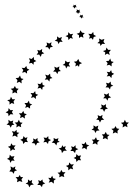

<svg xmlns="http://www.w3.org/2000/svg" viewBox="-20 -693 573 824"><path d="M533 -167 525 -159 527 -147 517 -152 506 -146 508 -158 499 -166 511 -168 516 -179 521 -168ZM492 -140 484 -131 485 -120 475 -125 464 -120 467 -132 458 -140 470 -142 476 -152 481 -142ZM450 -114 441 -106 443 -94 432 -100 421 -96 424 -107 417 -116 428 -117 434 -127 439 -116ZM407 -90 398 -83V-71L389 -78L377 -74L381 -85L374 -94H385L392 -104L396 -93ZM363 -69 353 -63 352 -51 343 -58 331 -55 336 -66 330 -76 341 -75 348 -84 351 -73ZM316 -53 305 -48 302 -36 294 -45H282L289 -54L285 -65L296 -62L304 -70L305 -58ZM267 -46H254L246 -36L243 -48L232 -56L243 -59L248 -70L252 -62L262 -66L259 -55ZM222 -69 214 -79 202 -81 211 -90 210 -101 220 -96 231 -100 228 -90 236 -84 225 -81ZM199 -92 188 -86 186 -75 178 -84 166 -82 172 -92 167 -103 179 -101 187 -109 188 -97ZM150 -82 139 -79 134 -68 128 -78 116 -79 124 -88 122 -99 132 -94 141 -101V-89ZM100 -83 88 -84 80 -75 77 -87 67 -93 78 -98 81 -109 88 -101 98 -104 94 -93ZM55 -104 44 -111 33 -107 37 -119 31 -130 43 -128 51 -136 52 -125 63 -123 54 -116ZM26 -145 20 -156 8 -158 17 -166 16 -179 26 -172 37 -176 34 -165 42 -158 31 -156ZM17 -194 15 -206 4 -211 15 -217 17 -229 25 -220 36 -221 31 -212 37 -202 25 -203ZM21 -244V-256L11 -263L23 -266L27 -278L33 -267H45L38 -258L41 -247L30 -251ZM33 -292 35 -304 26 -312 38 -314 44 -324 49 -314 60 -312 52 -303 54 -292 44 -297ZM52 -337 55 -349 47 -358 59 -359 66 -369 70 -357 81 -354 72 -347 73 -335 63 -342ZM75 -381 80 -392 73 -402 85 -401 93 -410 96 -399 106 -394 96 -388V-377L87 -384ZM104 -421 109 -432 104 -443 116 -440 125 -449 126 -437 136 -431 125 -426 124 -415 116 -423ZM137 -458 144 -468 140 -479 151 -476 161 -483 160 -471 170 -464 159 -461 155 -449 148 -459ZM174 -491 182 -500 180 -511 191 -506 201 -512 199 -500 207 -492 196 -490 192 -480 186 -490ZM215 -518 225 -525V-537L234 -530L246 -534L242 -523L249 -513L237 -514L231 -504L227 -515ZM261 -538 272 -543 273 -555 282 -546 294 -548 288 -538 293 -527 282 -530 274 -521 272 -533ZM309 -548 321 -552 325 -563 332 -553 344 -551 336 -543 338 -531 328 -536 319 -530V-542ZM359 -548 372 -547 380 -556 382 -544 393 -538 382 -534 379 -522 372 -530 362 -527 366 -538ZM405 -528 416 -522 428 -526 424 -514 431 -504 419 -505 411 -496 409 -506 398 -508 407 -516ZM437 -489 444 -479H456L448 -469L451 -457L440 -463L430 -457L432 -468L422 -474L434 -478ZM453 -442 457 -430 468 -427 459 -420V-408L449 -415L438 -412L442 -422L435 -431L447 -432ZM457 -392 460 -381 470 -376 460 -370 458 -358 450 -367 438 -365 444 -375 438 -385 450 -383ZM455 -343 456 -331 466 -325 455 -321 452 -309 445 -318H433L439 -327L435 -338L446 -335ZM447 -294V-282L457 -275L445 -272L441 -261L435 -271H423L430 -280L426 -291L438 -287ZM435 -246 434 -234 443 -227 432 -224 427 -213 421 -224 409 -225 417 -233 414 -245 425 -240ZM420 -200 418 -188 427 -179 415 -178 409 -167 404 -178 393 -180 401 -188 399 -199 410 -194ZM402 -154 399 -142 407 -133 395 -132 389 -122 385 -133 373 -136 382 -143 381 -155 391 -149ZM328 -26 323 -15 328 -5 316 -6 308 2 306 -10 296 -15 306 -20 308 -32 316 -24ZM297 12 290 22 294 34 283 30 273 38V26L263 19L275 15L277 4L285 13ZM261 46 253 56 256 67 245 63 234 68 236 57 227 48 238 47 243 36 249 46ZM220 75 211 82V95L201 87L189 91L194 80L187 70L198 71L204 61L208 72ZM174 94 163 99 160 110 152 101H140L147 92L144 80L154 84L162 77L164 88ZM125 99 112 101 106 111 101 99 90 95 100 89V77L109 84L118 79L116 91ZM76 88 64 84 53 89 55 77 47 67H59L65 58L69 67H79L72 77ZM39 53 32 44 20 43 27 33 25 21 36 27 46 21 44 32 53 38 42 42ZM24 6 21 -6 10 -11 20 -17 22 -29 30 -21 42 -23 37 -12 43 -3 31 -4ZM25 -44 24 -56 14 -63 25 -67 28 -78 35 -69H47L40 -60L45 -49L34 -52ZM50 -146 52 -158 43 -167 55 -168 61 -179 66 -168 77 -166 69 -158 71 -147 60 -152ZM66 -186 69 -197 61 -207H73L80 -217L84 -206L95 -203L86 -196L87 -184L77 -191ZM88 -230 92 -241 85 -251H97L104 -261L107 -249L118 -245L109 -239V-227L99 -234ZM113 -273 118 -284 111 -294 123 -293 131 -302 133 -290 144 -286 134 -280V-268L125 -276ZM141 -313 146 -324 141 -334 153 -332 161 -341 163 -329 173 -324 163 -319 161 -307 153 -316ZM172 -351 179 -361 174 -373 186 -369 195 -377 196 -365 205 -358 194 -355 192 -343 184 -352ZM208 -386 216 -395 213 -407 224 -402 235 -408 233 -396 241 -388 230 -386 226 -375 220 -385ZM249 -414 259 -421 260 -433 269 -426 281 -428 275 -417 281 -407 270 -409 264 -399 260 -411ZM297 -428 309 -430 316 -440 321 -428 332 -422 321 -417 319 -406 313 -413 303 -408 306 -420ZM291 -663 296 -667 295 -673 301 -670 307 -673 305 -667 310 -662H303L300 -656L297 -662ZM320 -620 325 -624 324 -630 330 -627 336 -630 334 -623 339 -619 332 -618 329 -613 327 -619ZM305 -641 310 -646 309 -653 316 -649 322 -652 321 -645 325 -640 318 -639 315 -633 312 -639Z"/></svg>

Font: Santa christmas start
Style: Regular
Weight: 400
Designer: MUHAMMAD YONI
Version: Version 001.000